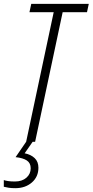

<svg xmlns="http://www.w3.org/2000/svg" viewBox="-70 -734 480 994"><path d="M65.4 0 208 -670.9H82.5L91.8 -713.9H389.6L380.4 -670.9H254.4L111.8 0ZM9.3 240.2Q-10.7 240.2 -24.7 238Q-38.6 235.8 -50.3 232.9V198.2Q-42.5 201.2 -28.3 203.4Q-14.2 205.6 7.3 205.6Q44.4 205.6 66.7 186Q88.9 166.5 88.9 137.2Q88.9 109.9 68.8 96.7Q48.8 83.5 10.7 79.6L65.4 0H99.1L57.6 59.6Q89.8 65.9 109.4 84.5Q128.9 103 128.9 134.3Q128.9 181.2 95 210.7Q61 240.2 9.3 240.2Z"/></svg>

Font: Open Sans Condensed Light
Style: Italic
Weight: 300
Width: 3
Italic angle: -12°
Designer: Monotype Design Team
Foundry: Monotype Imaging Inc.
Version: Version 3.000; ttfautohint (v1.8.4)